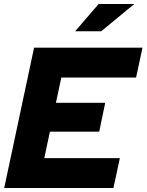

<svg xmlns="http://www.w3.org/2000/svg" viewBox="-20 -938 731 958"><path d="M1 0 150 -700H691L659 -551H286L259 -425H505L475 -281H229L201 -149H578L546 0ZM355 -782 472 -918H650L485 -782Z"/></svg>

Font: Red Hat Display Black
Style: Italic
Weight: 900
Italic angle: -12°
Designer: Pentagram, MCKL
Foundry: Pentagram, MCKL
Version: Version 1.023; ttfautohint (v1.8.3)